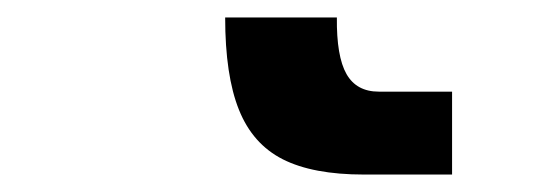

<svg xmlns="http://www.w3.org/2000/svg" viewBox="-20 -20 640 220"><path d="M238 0H366Q365.5 44.5 377 64.8Q388.5 85 414 85H498V180H397Q338.5 180 304 162.5Q269.5 145 253.8 105.8Q238 66.5 238 0Z"/></svg>

Font: JuliaMono Black
Style: Regular
Weight: 900
Monospace: yes
Designer: cormullion
Foundry: corm
Version: Version 0.054; ttfautohint (v1.8.4)